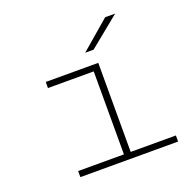

<svg xmlns="http://www.w3.org/2000/svg" viewBox="-124 -824 948 948"><g transform="rotate(-20 350.0 -350.0)"><path d="M140.5 0V-32H381V-468H140.5V-500H416.5V-32H654V0ZM417 -569H373L525.5 -700H578Z"/></g></svg>

Font: Trispace SemiExpanded Thin
Style: Regular
Weight: 100
Width: 6
Designer: Tyler Finck
Foundry: Etcetera Type Company
Version: Version 1.210; ttfautohint (v1.8.3)